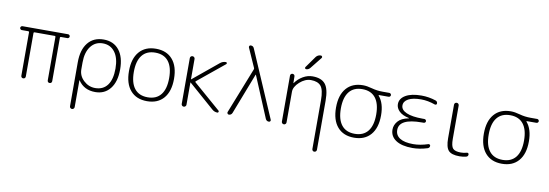

<svg xmlns="http://www.w3.org/2000/svg" viewBox="-66 -1240 5565 1948"><g transform="rotate(10 2716.0 -266.5)"><path d="M78 -480Q70 -480 64 -486Q58 -492 58 -500Q58 -508 64 -514Q70 -520 78 -520H548Q556 -520 562 -514Q568 -508 568 -500Q568 -492 562 -486Q556 -480 548 -480H481Q472 -480 472 -471V-23Q472 -13 465.5 -6.5Q459 0 449 0Q439 0 432.5 -6.5Q426 -13 426 -23V-471Q426 -480 418 -480H208Q200 -480 200 -471V-23Q200 -13 193.5 -6.5Q187 0 177 0Q167 0 160.5 -6.5Q154 -13 154 -23V-471Q154 -480 145 -480Z M742 -262V-193Q742 -126 793.5 -78Q845 -30 912 -30Q994 -30 1038 -89Q1082 -148 1082 -260Q1082 -369 1036.5 -429.5Q991 -490 912 -490Q834 -490 788 -429Q742 -368 742 -262ZM694 196V-257Q694 -386 752 -458Q810 -530 914 -530Q1016 -530 1073 -459Q1130 -388 1130 -260Q1130 -133 1073.5 -61.5Q1017 10 920 10Q804 10 745 -79Q745 -81 743 -81Q742 -81 742 -80V196Q742 206 735 213Q728 220 718 220Q708 220 701 213Q694 206 694 196Z M1588.5 -431.5Q1542 -490 1453 -490Q1364 -490 1317.5 -431.5Q1271 -373 1271 -260Q1271 -147 1317.5 -88.5Q1364 -30 1453 -30Q1542 -30 1588.5 -88.5Q1635 -147 1635 -260Q1635 -373 1588.5 -431.5ZM1624 -60.5Q1563 10 1453 10Q1343 10 1282 -60.5Q1221 -131 1221 -260Q1221 -389 1282 -459.5Q1343 -530 1453 -530Q1563 -530 1624 -459.5Q1685 -389 1685 -260Q1685 -131 1624 -60.5Z M1806 -24V-496Q1806 -506 1813 -513Q1820 -520 1830 -520Q1840 -520 1847.5 -513Q1855 -506 1855 -496V-287Q1855 -286 1856 -286H1857L2117 -500Q2142 -520 2174 -520Q2182 -520 2184.5 -512.5Q2187 -505 2181 -500L1906 -275Q1900 -270 1906 -264L2186 -21Q2191 -16 2188 -8Q2185 0 2178 0Q2147 0 2123 -21L1857 -254H1856Q1855 -254 1855 -253V-24Q1855 -14 1847.5 -7Q1840 0 1830 0Q1820 0 1813 -7Q1806 -14 1806 -24Z M2295 0Q2286 0 2281 -8Q2276 -16 2279 -24L2465 -495Q2469 -503 2465 -511L2378 -707Q2375 -715 2379.5 -722.5Q2384 -730 2393 -730Q2419 -730 2428 -707L2723 -23Q2727 -15 2722 -7.5Q2717 0 2708 0Q2683 0 2673 -23L2496 -446H2494H2493L2330 -24Q2320 0 2295 0Z M2838 -24V-497Q2838 -507 2844.5 -513.5Q2851 -520 2861 -520Q2871 -520 2877.5 -513.5Q2884 -507 2884 -497L2885 -429Q2885 -428 2886 -428Q2888 -428 2888 -430Q2920 -475 2967.5 -502.5Q3015 -530 3066 -530Q3157 -530 3197.5 -480Q3238 -430 3238 -310V196Q3238 206 3231 213Q3224 220 3214 220Q3204 220 3197.5 213Q3191 206 3191 196V-305Q3191 -413 3159 -451.5Q3127 -490 3056 -490Q2996 -490 2941 -440.5Q2886 -391 2886 -340V-24Q2886 -14 2879 -7Q2872 0 2862 0Q2852 0 2845 -7Q2838 -14 2838 -24ZM3061 -728Q3080 -753 3111 -753Q3121 -753 3125 -744.5Q3129 -736 3123 -729L3028 -610Q3011 -590 2988 -590Q2980 -590 2976.5 -596.5Q2973 -603 2977 -610Z M3721.5 -431.5Q3675 -490 3586 -490Q3497 -490 3450.5 -431.5Q3404 -373 3404 -260Q3404 -147 3450.5 -88.5Q3497 -30 3586 -30Q3675 -30 3721.5 -88.5Q3768 -147 3768 -260Q3768 -373 3721.5 -431.5ZM3586 -530Q3626 -530 3679.5 -515Q3733 -500 3793 -500H3861Q3869 -500 3875 -494Q3881 -488 3881 -480Q3881 -472 3875 -466Q3869 -460 3861 -460H3761Q3759 -460 3758 -458Q3757 -456 3759 -454Q3818 -386 3818 -260Q3818 -131 3757 -60.5Q3696 10 3586 10Q3476 10 3415 -60.5Q3354 -131 3354 -260Q3354 -389 3415 -459.5Q3476 -530 3586 -530Z M4188 10Q4077 10 4017 -30Q3957 -70 3957 -140Q3957 -186 3990.5 -225.5Q4024 -265 4101 -280Q4102 -280 4102 -282Q4102 -283 4101 -283Q4033 -297 3999.5 -330Q3966 -363 3966 -403Q3966 -461 4025 -495.5Q4084 -530 4188 -530Q4264 -530 4336 -506Q4356 -499 4356 -477Q4356 -470 4350 -466Q4344 -462 4336 -464Q4261 -491 4191 -491Q4106 -491 4060 -466Q4014 -441 4014 -398Q4014 -352 4072 -326.5Q4130 -301 4238 -301H4257Q4265 -301 4271 -295Q4277 -289 4277 -281Q4277 -273 4271 -267.5Q4265 -262 4257 -262H4238Q4005 -262 4005 -144Q4005 -89 4052 -59.5Q4099 -30 4189 -30Q4261 -30 4342 -57Q4349 -59 4355.5 -54.5Q4362 -50 4362 -43Q4362 -22 4342 -15Q4262 10 4188 10Z M4673 10Q4590 10 4559 -24.5Q4528 -59 4528 -150V-496Q4528 -506 4535 -513Q4542 -520 4552 -520Q4562 -520 4569 -513Q4576 -506 4576 -496V-153Q4576 -78 4598 -54Q4620 -30 4680 -30Q4712 -30 4742 -39Q4749 -41 4755 -36.5Q4761 -32 4761 -24Q4761 -3 4740 2Q4706 10 4673 10Z M5244.5 -431.5Q5198 -490 5109 -490Q5020 -490 4973.5 -431.5Q4927 -373 4927 -260Q4927 -147 4973.5 -88.5Q5020 -30 5109 -30Q5198 -30 5244.5 -88.5Q5291 -147 5291 -260Q5291 -373 5244.5 -431.5ZM5109 -530Q5149 -530 5202.5 -515Q5256 -500 5316 -500H5384Q5392 -500 5398 -494Q5404 -488 5404 -480Q5404 -472 5398 -466Q5392 -460 5384 -460H5284Q5282 -460 5281 -458Q5280 -456 5282 -454Q5341 -386 5341 -260Q5341 -131 5280 -60.5Q5219 10 5109 10Q4999 10 4938 -60.5Q4877 -131 4877 -260Q4877 -389 4938 -459.5Q4999 -530 5109 -530Z"/></g></svg>

Font: Rounded Mplus 1c Light
Style: Regular
Weight: 300
Version: Version 1.059.20150529